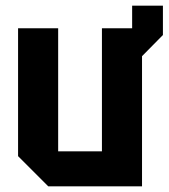

<svg xmlns="http://www.w3.org/2000/svg" viewBox="-20 -660 597 680"><path d="M44 -107V-560H186V-124H341V-560H448V-640H557V-536L483 -461V0H151Z"/></svg>

Font: Tektur SemiCondensed SemiBold
Style: Regular
Weight: 600
Width: 4
Designer: Adam Jagosz
Foundry: Adam Jagosz
Version: Version 1.005;gftools[0.9.30]